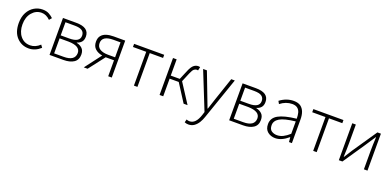

<svg xmlns="http://www.w3.org/2000/svg" viewBox="-3 -1385 5031 2476"><g transform="rotate(20 2513.0 -147.5)"><path d="M285 11Q186 11 120 -59Q54 -129 54 -255Q54 -340 86.5 -400Q119 -460 172 -491.5Q225 -523 287 -523Q338 -523 374 -503.5Q410 -484 435 -459L406 -425Q352 -479 288 -479Q211 -479 158 -417Q105 -355 105 -255Q105 -156 155.5 -94.5Q206 -33 288 -33Q360 -33 422 -91L447 -56Q372 11 285 11Z M758 -3H568V-510H751Q928 -510 928 -384Q928 -337 905 -310.5Q882 -284 845 -274V-269Q888 -261 920 -232Q952 -203 952 -146Q952 -73 899.5 -38Q847 -3 758 -3ZM747 -42Q900 -42 902 -149Q902 -245 740 -248H617V-42ZM735 -289Q878 -289 878 -379Q878 -423 846.5 -446Q815 -469 743 -469H617V-289Z M1422 -3H1373V-222H1259L1090 -3H1038L1209 -228Q1150 -237 1111 -271.5Q1072 -306 1072 -369Q1072 -421 1097 -452Q1122 -483 1165 -496.5Q1208 -510 1264 -510H1422ZM1373 -263V-468H1276Q1122 -468 1122 -368Q1122 -315 1163.5 -289Q1205 -263 1276 -263Z M1774 -3H1726V-467H1544V-510H1957V-467H1774Z M2462 -3H2408L2253 -245H2128V-3H2078V-510H2128V-287H2252Q2278 -350 2305.5 -414.5Q2333 -479 2361 -501Q2389 -523 2422 -523Q2437 -523 2447 -518L2436 -470Q2428 -473 2420 -473Q2400 -473 2381.5 -458.5Q2363 -444 2342 -393L2290 -269Z M2555 228Q2527 228 2503 217L2514 175Q2533 184 2556 184Q2641 184 2684 51L2698 6L2491 -510H2543L2719 -50H2723Q2748 -124 2770 -194L2877 -510H2926L2728 61Q2714 104 2691 142Q2668 180 2634.5 204Q2601 228 2555 228Z M3223 -3H3033V-510H3216Q3393 -510 3393 -384Q3393 -337 3370 -310.5Q3347 -284 3310 -274V-269Q3353 -261 3385 -232Q3417 -203 3417 -146Q3417 -73 3364.5 -38Q3312 -3 3223 -3ZM3212 -42Q3365 -42 3367 -149Q3367 -245 3205 -248H3082V-42ZM3200 -289Q3343 -289 3343 -379Q3343 -423 3311.5 -446Q3280 -469 3208 -469H3082V-289Z M3667 11Q3607 11 3563.5 -24Q3520 -59 3520 -130Q3520 -213 3599 -257.5Q3678 -302 3845 -320Q3845 -366 3836 -401Q3814 -479 3728 -479Q3641 -479 3565 -419L3544 -456Q3632 -523 3733 -523Q3793 -523 3829 -497Q3894 -448 3894 -326V-3H3854L3848 -67H3845Q3754 11 3667 11ZM3676 -33Q3719 -33 3759.5 -53Q3800 -73 3845 -113V-283Q3693 -266 3631 -229Q3569 -192 3569 -132Q3569 -77 3601 -55Q3633 -33 3676 -33Z M4234 -3H4186V-467H4004V-510H4417V-467H4234Z M4931 -3H4882V-253Q4882 -337 4888 -445H4884Q4787 -295 4686 -149L4587 -3H4538V-510H4587V-258Q4587 -175 4582 -67H4587Q4628 -133 4657 -178L4883 -510H4931Z"/></g></svg>

Font: LXGW 975 Gothic SC 200W
Style: Regular
Weight: 200
Version: Version 2.01;February 25, 2021